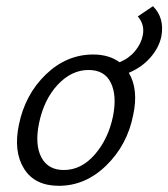

<svg xmlns="http://www.w3.org/2000/svg" viewBox="-20 -595 543 620"><path d="M474 -575Q512 -537 501 -477Q493 -440 465 -408.5Q437 -377 396 -360Q428 -306 410 -223Q391 -127 323.5 -61Q256 5 170 5Q92 5 57.5 -50.5Q23 -106 41 -192Q61 -290 128 -354.5Q195 -419 281 -419Q332 -419 366 -394Q396 -406 416 -430Q436 -454 441 -481Q448 -515 425 -542ZM345 -220Q358 -286 338 -327.5Q318 -369 266 -369Q211 -369 166.5 -321.5Q122 -274 106 -197Q92 -128 113.5 -87Q135 -46 186 -46Q243 -46 286.5 -96.5Q330 -147 345 -220Z"/></svg>

Font: EauTestInfant
Style: Italic
Weight: 400
Italic angle: -12°
Designer: Christian Thalmann (Catharsis Fonts)
Version: Version 0.001;PS 000.001;hotconv 1.0.88;makeotf.lib2.5.64775